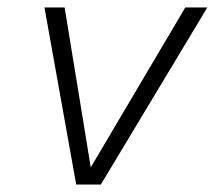

<svg xmlns="http://www.w3.org/2000/svg" viewBox="-20 -494 586 514"><path d="M184 0 99 -474H153L223 -46L476 -474H535L250 0Z"/></svg>

Font: Kanit ExtraLight
Style: Italic
Weight: 275
Italic angle: -12°
Designer: Katatrad Team
Foundry: CadsonDemak
Version: Version 2.000; ttfautohint (v1.8.3)